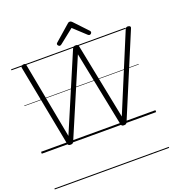

<svg xmlns="http://www.w3.org/2000/svg" viewBox="-245 -1324 1743 1893"><g transform="rotate(-20 626.5 -377.0)"><path d="M298 14Q284 14 277 8.5Q270 3 268 -11L105 -861Q103 -873 108 -879.5Q113 -886 127 -889Q141 -891 148 -887.5Q155 -884 157 -871L307 -75L644 -867Q650 -880 657 -885Q664 -890 678 -890Q694 -890 700 -885Q706 -880 709 -867L867 -75L1198 -871Q1204 -884 1212 -887.5Q1220 -891 1232 -889Q1247 -886 1251 -878.5Q1255 -871 1249 -859L893 -9Q888 4 880.5 9Q873 14 858 14Q844 14 837.5 8.5Q831 3 828 -11L670 -799L333 -9Q328 4 320.5 9Q313 14 298 14ZM532 -939Q525 -939 517.5 -946.5Q510 -954 510 -962Q510 -966 511.5 -969.5Q513 -973 517 -976L677 -1116Q684 -1123 689.5 -1126Q695 -1129 704 -1129Q712 -1129 717.5 -1125.5Q723 -1122 729 -1116L862 -975Q865 -971 866 -967.5Q867 -964 867 -961Q867 -952 859.5 -945.5Q852 -939 844 -939Q839 -939 835 -941.5Q831 -944 826 -948L700 -1065L551 -947Q546 -943 541.5 -941Q537 -939 532 -939ZM0 365H1200V375H0ZM0 -20H1200V0H0ZM0 -505H1200V-500H0ZM0 -885H1200V-875H0Z"/></g></svg>

Font: Playwrite GB S Guides
Style: Italic
Weight: 400
Italic angle: -7.01216°
Designer: Veronika Burian, José Scaglione
Foundry: TypeTogether
Version: Version 1.002